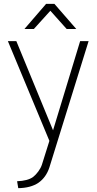

<svg xmlns="http://www.w3.org/2000/svg" viewBox="-20 -714 507 999"><path d="M152 207Q166 196 179 178.5Q192 161 198 143L237 19L21 -500H65L256 -36L397 -500H441L237 157Q220 209 180 237Q140 264 75 265L69 229Q124 227 152 207ZM220 -694H263L377 -563H327L242 -658L156 -563H107Z"/></svg>

Font: Bellota Text Light
Style: Regular
Weight: 300
Designer: Kemie Guaida
Foundry: Kemie Guaida
Version: Version 4.001